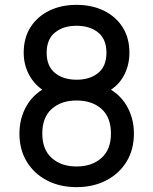

<svg xmlns="http://www.w3.org/2000/svg" viewBox="-20 -755 631 790"><path d="M295 15Q226 15 173 -12.8Q120 -40.5 90 -90Q60 -139.5 60 -205.5Q60 -270 90.8 -322Q121.5 -374 183.5 -402L182 -369.5Q131.5 -394 104.5 -438.8Q77.5 -483.5 77.5 -538Q77.5 -599 105.5 -643Q133.5 -687 182.5 -711Q231.5 -735 295 -735Q358.5 -735 407.5 -711Q456.5 -687 484.5 -643Q512.5 -599 512.5 -538Q512.5 -483.5 487 -439.2Q461.5 -395 408.5 -369.5L406.5 -401.5Q468.5 -374.5 499.8 -322.2Q531 -270 531 -205.5Q531 -139.5 500.8 -90Q470.5 -40.5 417.2 -12.8Q364 15 295 15ZM295 -70Q358 -70 397.2 -104.8Q436.5 -139.5 436.5 -205.5Q436.5 -272 397.8 -306.8Q359 -341.5 295 -341.5Q231.5 -341.5 192.8 -306.8Q154 -272 154 -205.5Q154 -139.5 193 -104.8Q232 -70 295 -70ZM295 -427Q350 -427 384 -454.8Q418 -482.5 418 -538Q418 -593.5 384 -621.2Q350 -649 295 -649Q240.5 -649 206.2 -621.2Q172 -593.5 172 -538Q172 -482.5 206.2 -454.8Q240.5 -427 295 -427Z"/></svg>

Font: Manrope ExtraLight Medium
Style: Regular
Weight: 500
Version: Version 4.504